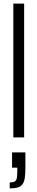

<svg xmlns="http://www.w3.org/2000/svg" viewBox="-20 -763 208 1066"><path d="M54 0V-743H114V0ZM34 283V250Q53 250 62 244.5Q71 239 73.5 225Q76 211 76 187V168H47V83H121V165Q121 200 118 222.5Q115 245 106 258.5Q97 272 79.5 277.5Q62 283 34 283Z"/></svg>

Font: Saira ExtraCondensed
Style: Regular
Weight: 400
Width: 2
Designer: Hector Gatti with collaboration of the Omnibus-Type team
Foundry: Omnibus-Type
Version: Version 1.101